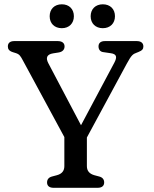

<svg xmlns="http://www.w3.org/2000/svg" viewBox="-20 -896 736 916"><path d="M275 -761.5C310 -761.5 332.5 -785 332.5 -818.5C332.5 -852.5 310 -875.5 275 -875.5C239.5 -875.5 217 -852.5 217 -818.5C217 -784.5 239.5 -761.5 275 -761.5ZM470.5 -761.5C506 -761.5 528.5 -785 528.5 -818.5C528.5 -852.5 506 -875.5 470.5 -875.5C435.5 -875.5 412.5 -852.5 412.5 -818.5C412.5 -784.5 435.5 -761.5 470.5 -761.5ZM481 -700C460 -700 450 -690.5 450 -674.5C450 -660 458 -649.5 471.5 -647.5L509 -642C537 -638 539.5 -623.5 525.5 -597L366.5 -298.5L210.5 -594.5C197.5 -619.5 202.5 -636.5 233.5 -641.5L259 -645.5C279 -648.5 288 -660 288 -674.5C288 -690.5 276.5 -700 255 -700H48.5C27.5 -700 17.5 -690.5 17.5 -674.5C17.5 -662.5 22.5 -653 41.5 -647L56 -642.5C73 -637 78 -628.5 89.5 -607L287 -242V-103.5C287 -81.5 276 -66.5 251 -60L228.5 -54C212.5 -50 204.5 -40 204.5 -25.5C204.5 -9.5 215 0 236 0H445.5C466.5 0 477 -9.5 477 -25.5C477 -40 469 -50 453 -54L430.5 -60C407 -66.5 394.5 -80.5 394.5 -103.5V-240L585 -592.5C608 -635 614.5 -638 633 -645L639.5 -647.5C658.5 -655 664 -662 664 -674.5C664 -690 653.5 -700 632.5 -700Z"/></svg>

Font: dr Title
Style: Regular
Weight: 400
Version: Version 1.000;hotconv 1.0.109;makeotfexe 2.5.65596